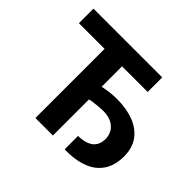

<svg xmlns="http://www.w3.org/2000/svg" viewBox="-164 -948 1179 1179"><g transform="rotate(45 425.5 -359.0)"><path d="M345.2 -298.8V-407.2Q391.6 -420.4 431.6 -427.7Q481.9 -437 531.2 -437Q611.3 -437 674.8 -413.6Q737.3 -390.1 774.4 -340.8Q810.5 -291.5 810.5 -216.8Q810.5 -169.4 795.9 -128.4Q781.2 -87.4 747.1 -55.2Q713.4 -23.4 658.2 -6.8Q602.5 10.7 521.5 9.3L521 -107.4Q564 -107.4 594.7 -120.1Q625.5 -132.8 639.6 -155.8Q654.3 -179.2 654.3 -211.4Q654.3 -262.7 619.1 -294.4Q583.5 -325.7 522.9 -325.7Q489.7 -325.7 437 -318.4Q387.2 -310.5 345.2 -298.8ZM258.3 -711.4H410.2V0H258.3ZM35.6 -727.1H632.8V-600.6H35.6Z"/></g></svg>

Font: My Font
Style: Bold
Weight: 500
Designer: Rasmus Andersson
Foundry: rsms
Version: Version 0.001